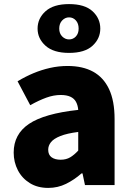

<svg xmlns="http://www.w3.org/2000/svg" viewBox="-20 -906 646 940"><path d="M216 14Q164 14 126 -9.5Q88 -33 67.5 -72.5Q47 -112 47 -159Q47 -249 122 -299.5Q197 -350 363 -368Q361 -391 352 -407.5Q343 -424 324.5 -432.5Q306 -441 277 -441Q243 -441 207 -428Q171 -415 128 -391L66 -508Q104 -531 143.5 -547.5Q183 -564 225 -573.5Q267 -583 311 -583Q385 -583 436 -555Q487 -527 514 -469.5Q541 -412 541 -323V0H396L384 -57H379Q344 -26 303.5 -6Q263 14 216 14ZM277 -124Q304 -124 324 -136Q344 -148 363 -169V-260Q308 -253 275.5 -240Q243 -227 229.5 -210Q216 -193 216 -173Q216 -148 232.5 -136Q249 -124 277 -124ZM318 -647Q242 -647 203 -682Q164 -717 164 -766Q164 -816 203 -851Q242 -886 318 -886Q395 -886 433 -851Q471 -816 471 -766Q471 -717 433 -682Q395 -647 318 -647ZM318 -713Q338 -713 351.5 -727.5Q365 -742 365 -766Q365 -791 351.5 -806Q338 -821 318 -821Q299 -821 284.5 -806Q270 -791 270 -766Q270 -742 284.5 -727.5Q299 -713 318 -713Z"/></svg>

Font: Noto Sans SC Black
Style: Regular
Weight: 900
Designer: Ryoko NISHIZUKA  (kana, bopomofo & ideographs); Paul D. Hunt (Latin, Greek & Cyrillic); Sandoll Communications , Soo-you
Foundry: Adobe
Version: Version 2.004-H2;hotconv 1.0.118;makeotfexe 2.5.65603